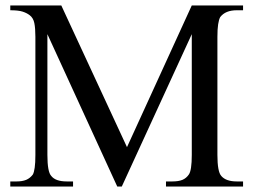

<svg xmlns="http://www.w3.org/2000/svg" viewBox="-20 -682 930 702"><path d="M586.9 0V-18.6H609.9Q632.8 -18.6 647 -24.4Q661.1 -30.3 670.4 -43.9Q681.2 -59.1 681.2 -115.7V-557.1L425.3 0H408.7L153.3 -557.1V-115.7Q153.3 -53.2 167.5 -38.6Q183.1 -18.6 224.1 -18.6H247.1V0H17.6V-18.6H40.5Q61.5 -18.6 75.7 -24.4Q89.8 -30.3 100.1 -43.9Q104.5 -51.8 106.9 -69.1Q109.4 -86.4 109.4 -115.7V-547.4Q109.4 -578.6 105.5 -597.7Q101.6 -616.7 88.4 -626.5Q77.6 -634.8 62.3 -639.6Q46.9 -644.5 17.6 -644.5V-662.1H204.1L444.3 -144L681.2 -662.1H868.7V-644.5H845.7Q804.2 -644.5 785.2 -619.6Q780.3 -610.8 777.6 -593.3Q774.9 -575.7 774.9 -547.4V-115.7Q774.9 -54.2 789.1 -38.6Q806.2 -18.6 845.7 -18.6H868.7V0Z"/></svg>

Font: Goda
Style: Regular
Weight: 400
Version: 1.0.5